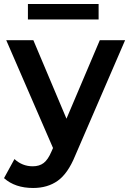

<svg xmlns="http://www.w3.org/2000/svg" viewBox="-36 -735 643 956"><path d="M129 201Q39 201 -16 152L36 57Q75 93 127 93Q160 93 181.5 76.5Q203 60 220 20L228 2L-5 -535H130L295 -144L461 -535H587L338 41Q302 129 251.5 165Q201 201 129 201ZM103 -638V-715H455V-638Z"/></svg>

Font: Belfius21
Style: Bold
Weight: 700
Designer: Montserrat's base design by Julieta Ulanovsky, modified by Coast SPRL for Belfius Bank NV.
Foundry: Montserrat's base design by Julieta Ulanovsky, modified by Coast SPRL for Belfius Bank NV.
Version: Version 2.000;FEAKit 1.0